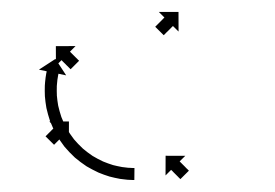

<svg xmlns="http://www.w3.org/2000/svg" viewBox="-20 -415 458 320"><path d="M280.5 -116.6C280.5 -116.5 280.6 -116.5 280.6 -116.4L294.8 -130.5C294.8 -130.6 294.7 -130.7 294.6 -130.7C294.5 -130.9 294.3 -131 294.2 -131.2C293.9 -131.5 293.6 -131.7 293.4 -132C293.1 -132.3 292.7 -132.6 292.4 -133C292 -133.3 291.6 -133.7 291.2 -134.1C290.8 -134.6 290.4 -135 289.9 -135.4C289.5 -135.9 289 -136.4 288.6 -136.8C288.1 -137.3 287.6 -137.8 287.1 -138.3C286.6 -138.7 286.2 -139.2 285.7 -139.7C285.2 -140.2 284.8 -140.6 284.3 -141.1C283.9 -141.5 283.4 -142 283 -142.4C282.6 -142.8 282.2 -143.2 281.8 -143.6C281.5 -143.9 281.2 -144.2 280.8 -144.6C280.6 -144.8 280.3 -145.1 280.1 -145.3C279.9 -145.5 279.8 -145.7 279.6 -145.8C279.5 -145.9 279.5 -145.9 279.4 -146L288.8 -155.3L256 -155.4L255.9 -122.6L265.2 -131.9C265.3 -131.8 265.4 -131.8 265.4 -131.7C265.6 -131.5 265.7 -131.4 265.9 -131.2C266.2 -131 266.4 -130.7 266.7 -130.5C267 -130.1 267.3 -129.8 267.7 -129.5C268 -129.1 268.4 -128.7 268.8 -128.3C269.2 -127.9 269.7 -127.4 270.1 -127C270.6 -126.5 271 -126.1 271.5 -125.6C272 -125.1 272.5 -124.6 272.9 -124.2C273.4 -123.7 273.9 -123.2 274.4 -122.7C274.8 -122.2 275.3 -121.8 275.8 -121.3C276.2 -120.9 276.6 -120.4 277.1 -120C277.5 -119.6 277.8 -119.2 278.2 -118.8C278.6 -118.5 278.9 -118.2 279.2 -117.9C279.5 -117.6 279.7 -117.3 280 -117.1C280.1 -116.9 280.3 -116.8 280.5 -116.6ZM97.5 -299.8C97.6 -299.7 97.6 -299.6 97.7 -299.6L111.8 -313.7C111.8 -313.8 111.7 -313.9 111.6 -313.9C111.5 -314.1 111.3 -314.2 111.2 -314.4C110.9 -314.6 110.7 -314.9 110.4 -315.1C110.1 -315.5 109.8 -315.8 109.4 -316.1C109.1 -316.5 108.7 -316.9 108.3 -317.3C107.9 -317.7 107.4 -318.1 107 -318.5C106.6 -319 106.1 -319.4 105.6 -319.9C105.2 -320.4 104.7 -320.8 104.2 -321.3C103.8 -321.8 103.3 -322.3 102.8 -322.7C102.3 -323.2 101.9 -323.6 101.4 -324.1C101 -324.5 100.6 -324.9 100.1 -325.4C99.8 -325.8 99.4 -326.1 99 -326.5C98.7 -326.8 98.4 -327.2 98 -327.5C97.8 -327.7 97.5 -328 97.3 -328.2C97.1 -328.4 97 -328.6 96.8 -328.7C96.7 -328.8 96.7 -328.8 96.6 -328.9L105.9 -338.2L73.1 -338.1L73.2 -305.4L82.5 -314.7C82.6 -314.7 82.6 -314.6 82.7 -314.5C82.8 -314.4 83 -314.2 83.2 -314.1C83.4 -313.8 83.7 -313.6 83.9 -313.3C84.2 -313 84.6 -312.7 84.9 -312.3C85.3 -312 85.7 -311.6 86 -311.2C86.5 -310.8 86.9 -310.3 87.3 -309.9C87.8 -309.5 88.2 -309 88.7 -308.6C89.2 -308.1 89.6 -307.6 90.1 -307.1C90.6 -306.7 91.1 -306.2 91.5 -305.7C92 -305.3 92.4 -304.8 92.9 -304.4C93.3 -303.9 93.8 -303.5 94.2 -303.1C94.6 -302.7 94.9 -302.3 95.3 -301.9C95.7 -301.6 96 -301.3 96.3 -301C96.5 -300.7 96.8 -300.5 97 -300.2C97.2 -300.1 97.4 -299.9 97.5 -299.8ZM56.1 -188C56.1 -188 56 -187.9 55.9 -187.8L70.1 -173.7C70.1 -173.7 70.2 -173.8 70.2 -173.8C70.4 -174 70.6 -174.2 70.7 -174.3C71 -174.6 71.2 -174.8 71.5 -175.1C71.8 -175.4 72.1 -175.7 72.5 -176.1C72.9 -176.5 73.3 -176.9 73.6 -177.2C74.1 -177.7 74.5 -178.1 74.9 -178.5C75.4 -179 75.9 -179.5 76.3 -179.9C76.8 -180.4 77.3 -180.9 77.8 -181.4C78.3 -181.8 78.7 -182.3 79.2 -182.8C79.7 -183.3 80.2 -183.7 80.6 -184.2C81.1 -184.6 81.5 -185.1 81.9 -185.5C82.3 -185.9 82.7 -186.3 83.1 -186.7C83.4 -187 83.8 -187.3 84.1 -187.6C84.3 -187.9 84.6 -188.2 84.9 -188.4C85 -188.6 85.2 -188.7 85.3 -188.9C85.4 -188.9 85.5 -189 85.5 -189.1L94.8 -179.7L94.9 -212.5L62.1 -212.6L71.4 -203.2C71.3 -203.2 71.3 -203.1 71.2 -203.1C71.1 -202.9 70.9 -202.7 70.7 -202.6C70.5 -202.3 70.2 -202.1 70 -201.8C69.6 -201.5 69.3 -201.2 69 -200.8C68.6 -200.4 68.2 -200.1 67.8 -199.7C67.4 -199.2 66.9 -198.8 66.5 -198.4C66 -197.9 65.6 -197.4 65.1 -197C64.6 -196.5 64.2 -196 63.7 -195.5C63.2 -195.1 62.7 -194.6 62.2 -194.1C61.8 -193.6 61.3 -193.2 60.8 -192.7C60.4 -192.3 60 -191.8 59.5 -191.4C59.1 -191 58.8 -190.6 58.4 -190.2C58 -189.9 57.7 -189.6 57.4 -189.3C57.1 -189 56.9 -188.8 56.6 -188.5C56.4 -188.3 56.3 -188.2 56.1 -188ZM238.9 -370.6C238.8 -370.5 238.8 -370.5 238.7 -370.4L252.9 -356.3C252.9 -356.3 253 -356.4 253.1 -356.5C253.2 -356.6 253.4 -356.8 253.5 -356.9C253.8 -357.2 254.1 -357.5 254.3 -357.7C254.6 -358 255 -358.4 255.3 -358.7C255.7 -359.1 256.1 -359.5 256.4 -359.9C256.9 -360.3 257.3 -360.7 257.7 -361.2C258.2 -361.6 258.7 -362.1 259.1 -362.5C259.6 -363 260.1 -363.5 260.6 -364C261 -364.5 261.5 -364.9 262 -365.4C262.4 -365.9 262.9 -366.3 263.4 -366.8C263.8 -367.2 264.2 -367.7 264.7 -368.1C265 -368.5 265.4 -368.9 265.8 -369.3C266.1 -369.6 266.5 -369.9 266.8 -370.2C267.1 -370.5 267.3 -370.8 267.6 -371C267.7 -371.2 267.9 -371.3 268 -371.5C268.1 -371.6 268.2 -371.6 268.2 -371.7L277.6 -362.4L277.5 -395.1L244.7 -395.1L254 -385.8C254 -385.7 253.9 -385.7 253.9 -385.6C253.7 -385.4 253.5 -385.3 253.4 -385.1C253.1 -384.9 252.9 -384.6 252.6 -384.4C252.3 -384 252 -383.7 251.6 -383.4C251.3 -383 250.9 -382.6 250.5 -382.2C250.1 -381.8 249.6 -381.3 249.2 -380.9C248.7 -380.4 248.3 -380 247.8 -379.5C247.3 -379 246.9 -378.6 246.4 -378.1C245.9 -377.6 245.4 -377.1 245 -376.7C244.5 -376.2 244 -375.7 243.6 -375.3C243.1 -374.8 242.7 -374.4 242.3 -374C241.9 -373.6 241.5 -373.2 241.1 -372.8C240.8 -372.5 240.5 -372.1 240.1 -371.8C239.9 -371.6 239.6 -371.3 239.4 -371.1C239.2 -370.9 239.1 -370.7 238.9 -370.6ZM201.1 -115C202 -115 203 -115 203.9 -115L204.1 -135C203.2 -135 202.3 -135 201.4 -135C201.4 -135 201.4 -135 201.4 -135C201.5 -135 201.5 -135 201.5 -135C199 -135.1 196.5 -135.2 194 -135.4C194 -135.4 194.1 -135.4 194.1 -135.3C194.2 -135.3 194.3 -135.3 194.3 -135.3C190.4 -135.7 186.5 -136.1 182.7 -136.7C182.7 -136.7 182.8 -136.7 182.8 -136.7C182.9 -136.7 183 -136.7 183 -136.7C178 -137.6 173.1 -138.7 168.2 -139.9C168.2 -139.9 168.3 -139.9 168.4 -139.9C168.5 -139.9 168.6 -139.8 168.6 -139.8C162.9 -141.6 157.2 -143.6 151.7 -145.9C151.7 -145.9 151.8 -145.8 151.9 -145.8C152 -145.7 152.1 -145.7 152.1 -145.7C146 -148.5 140.1 -151.7 134.4 -155.1C134.4 -155.1 134.5 -155 134.6 -155C134.7 -154.9 134.8 -154.8 134.8 -154.8C128.9 -158.8 123.1 -163.1 117.7 -167.7C117.7 -167.7 117.8 -167.6 117.9 -167.5C118 -167.4 118.1 -167.4 118.1 -167.4C112.7 -172.4 107.6 -177.8 102.8 -183.4C102.8 -183.4 102.9 -183.3 103 -183.2C103.1 -183.1 103.2 -183 103.2 -183C98.7 -188.8 94.6 -195 90.8 -201.3C90.8 -201.3 90.8 -201.2 90.9 -201.1C91 -201 91 -200.8 91 -200.8C87.7 -207.2 84.7 -213.7 82.1 -220.4C82.1 -220.4 82.2 -220.2 82.2 -220.1C82.3 -220 82.3 -219.9 82.3 -219.9C80.2 -226.2 78.4 -232.7 76.9 -239.2C76.9 -239.2 77 -239.1 77 -239C77 -238.8 77 -238.7 77 -238.7C76 -244.6 75.2 -250.5 74.7 -256.5C74.7 -256.5 74.7 -256.4 74.8 -256.3C74.8 -256.2 74.8 -256.1 74.8 -256.1C74.6 -261.1 74.5 -266.1 74.7 -271.1C74.7 -271.1 74.7 -271 74.7 -271C74.7 -270.9 74.6 -270.8 74.6 -270.8C74.9 -274.7 75.2 -278.5 75.7 -282.4C75.7 -282.4 75.7 -282.3 75.7 -282.3C75.7 -282.2 75.7 -282.2 75.7 -282.2C76.1 -284.6 76.4 -287.1 76.9 -289.6C76.9 -289.6 76.9 -289.5 76.9 -289.5C76.9 -289.5 76.9 -289.4 76.9 -289.4C77.1 -290.3 77.2 -291.2 77.4 -292.1L90.3 -289.4L72.4 -316.8L44.9 -298.9L57.8 -296.2C57.7 -295.3 57.5 -294.3 57.3 -293.4C57.3 -293.4 57.3 -293.3 57.3 -293.3C57.3 -293.3 57.2 -293.3 57.2 -293.3C56.7 -290.5 56.3 -287.8 55.9 -285.1C55.9 -285.1 55.9 -285 55.9 -285C55.9 -284.9 55.9 -284.8 55.9 -284.8C55.3 -280.6 55 -276.4 54.7 -272.1C54.7 -272.1 54.7 -272 54.7 -271.9C54.7 -271.9 54.7 -271.8 54.7 -271.8C54.5 -266.3 54.6 -260.7 54.8 -255.2C54.8 -255.2 54.8 -255.1 54.8 -255C54.8 -254.9 54.8 -254.8 54.8 -254.8C55.3 -248.3 56.2 -241.8 57.3 -235.3C57.3 -235.3 57.3 -235.2 57.4 -235.1C57.4 -235 57.4 -234.8 57.4 -234.8C59 -227.7 61 -220.6 63.3 -213.6C63.3 -213.6 63.4 -213.4 63.4 -213.3C63.5 -213.2 63.5 -213.1 63.5 -213.1C66.4 -205.7 69.7 -198.6 73.3 -191.6C73.3 -191.6 73.4 -191.5 73.5 -191.3C73.5 -191.2 73.6 -191.1 73.6 -191.1C77.8 -184.1 82.3 -177.3 87.2 -170.9C87.2 -170.9 87.3 -170.8 87.4 -170.6C87.5 -170.5 87.6 -170.4 87.6 -170.4C92.8 -164.2 98.5 -158.3 104.4 -152.8C104.4 -152.8 104.5 -152.7 104.6 -152.6C104.7 -152.5 104.8 -152.4 104.8 -152.4C110.8 -147.3 117.1 -142.6 123.7 -138.2C123.7 -138.2 123.8 -138.1 123.9 -138.1C124 -138 124.1 -137.9 124.1 -137.9C130.5 -134.2 137 -130.7 143.7 -127.6C143.7 -127.6 143.8 -127.5 143.9 -127.5C144 -127.4 144.1 -127.4 144.1 -127.4C150.2 -124.9 156.4 -122.6 162.7 -120.7C162.7 -120.7 162.9 -120.7 163 -120.6C163.1 -120.6 163.2 -120.6 163.2 -120.6C168.5 -119.2 174 -118 179.5 -117C179.5 -117 179.5 -117 179.6 -116.9C179.7 -116.9 179.8 -116.9 179.8 -116.9C184 -116.3 188.3 -115.8 192.5 -115.4C192.5 -115.4 192.6 -115.4 192.6 -115.4C192.7 -115.4 192.8 -115.4 192.8 -115.4C195.5 -115.2 198.2 -115.1 201 -115C201 -115 201 -115 201 -115C201.1 -115 201.1 -115 201.1 -115Z"/></svg>

Font: FRB American Cursive Just Arrows Ultra
Style: Bold Italic
Weight: 1000
Italic angle: -25°
Version: Version 2.0;Modular Font Editor K font №1